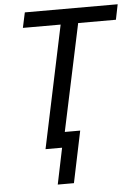

<svg xmlns="http://www.w3.org/2000/svg" viewBox="-60 -760 709 993"><g transform="rotate(-5 294.5 -263.0)"><path d="M90 -635H286L152 0H238L199 188H283L339 -80H259L377 -635H573L589 -714H107Z"/></g></svg>

Font: BC Sans
Style: Italic
Weight: 400
Italic angle: -12°
Designer: Monotype Design Team
Designer: Province of B.C.
Foundry: Monotype Imaging Inc.
Version: Version 2.000;GOOG;noto-source:20170915:90ef993387c0